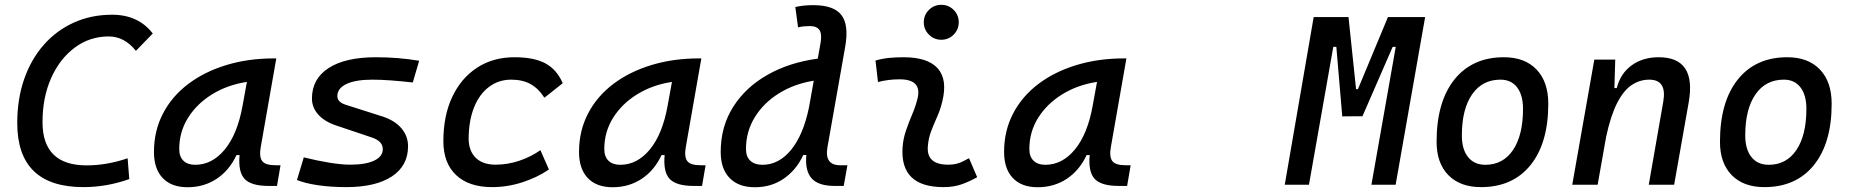

<svg xmlns="http://www.w3.org/2000/svg" viewBox="-20 -764 7657 794"><path d="M325.2 9.8Q51.3 9.8 51.3 -255.4Q51.3 -354.5 79.8 -436.5Q108.4 -518.6 160.6 -578.1Q212.9 -637.7 284.9 -670.4Q356.9 -703.1 443.8 -703.1Q551.8 -703.1 611.8 -625.5L542 -553.7Q494.6 -613.3 429.7 -613.3Q351.1 -613.3 289.1 -567.1Q227.1 -521 191.4 -440.9Q155.8 -360.8 155.8 -258.8Q155.8 -80.1 338.4 -80.1Q421.4 -80.1 507.8 -109.4L514.6 -23.4Q420.9 9.8 325.2 9.8Z M755.4 10.3Q689 10.3 652.8 -27.8Q616.7 -65.9 616.7 -135.3Q616.7 -223.1 654.1 -294.7Q691.4 -366.2 758.8 -417Q826.2 -467.8 916.5 -495.1Q1006.8 -522.5 1112.8 -522.5H1122.6L1058.1 -154.8Q1051.3 -115.7 1064.2 -98.1Q1077.1 -80.6 1120.1 -80.6H1140.1L1125.5 4.9H1090.8Q1019 4.9 991.7 -23.9Q964.4 -52.7 970.7 -122.6H958Q928.2 -59.1 875.7 -24.4Q823.2 10.3 755.4 10.3ZM787.1 -82.5Q857.4 -82.5 909.7 -146Q961.9 -209.5 982.9 -325.7L1001 -425.3Q920.9 -413.1 857.7 -374.3Q794.4 -335.4 757.8 -277.1Q721.2 -218.8 721.2 -147.5Q721.2 -116.2 738.5 -99.4Q755.9 -82.5 787.1 -82.5Z M1411.6 9.8Q1348.1 9.8 1294.9 2Q1241.7 -5.9 1208 -19.5L1236.3 -113.3Q1293 -99.1 1343 -91.1Q1393.1 -83 1428.2 -83Q1492.2 -83 1527.6 -99.9Q1563 -116.7 1563 -147.5Q1563 -180.7 1516.6 -195.8L1370.1 -245.1Q1321.8 -261.2 1295.9 -290.5Q1270 -319.8 1270 -356.4Q1270 -438 1339.1 -482.7Q1408.2 -527.3 1534.7 -527.3Q1627 -527.3 1713.4 -512.7L1687 -422.9Q1641.1 -428.2 1597.4 -431.4Q1553.7 -434.6 1520 -434.6Q1450.7 -434.6 1412.8 -416.7Q1375 -398.9 1375 -366.2Q1375 -341.3 1411.6 -330.1L1560.5 -282.7Q1612.3 -266.1 1639.9 -233.6Q1667.5 -201.2 1667.5 -159.2Q1667.5 -78.6 1600.6 -34.4Q1533.7 9.8 1411.6 9.8Z M2029.3 -83Q2080.1 -83 2128.7 -99.6Q2177.2 -116.2 2214.8 -143.1L2250 -63Q2202.1 -30.3 2140.6 -10.3Q2079.1 9.8 2015.1 9.8Q1918.9 9.8 1866.2 -40Q1813.5 -89.8 1813.5 -180.2Q1813.5 -285.2 1850.1 -363Q1886.7 -440.9 1952.9 -484.1Q2019 -527.3 2107.9 -527.3Q2188 -527.3 2235.4 -502Q2282.7 -476.6 2307.1 -419.9L2231.4 -359.9Q2206.1 -398.9 2173.3 -416.7Q2140.6 -434.6 2094.2 -434.6Q2041.5 -434.6 2001.7 -404.3Q1961.9 -374 1940.2 -319.3Q1918.5 -264.6 1918 -190.9Q1918.5 -139.6 1947.5 -111.3Q1976.6 -83 2029.3 -83Z M2513.2 10.3Q2446.8 10.3 2410.6 -27.8Q2374.5 -65.9 2374.5 -135.3Q2374.5 -223.1 2411.9 -294.7Q2449.2 -366.2 2516.6 -417Q2584 -467.8 2674.3 -495.1Q2764.6 -522.5 2870.6 -522.5H2880.4L2815.9 -154.8Q2809.1 -115.7 2822 -98.1Q2835 -80.6 2877.9 -80.6H2897.9L2883.3 4.9H2848.6Q2776.9 4.9 2749.5 -23.9Q2722.2 -52.7 2728.5 -122.6H2715.8Q2686 -59.1 2633.5 -24.4Q2581.1 10.3 2513.2 10.3ZM2544.9 -82.5Q2615.2 -82.5 2667.5 -146Q2719.7 -209.5 2740.7 -325.7L2758.8 -425.3Q2678.7 -413.1 2615.5 -374.3Q2552.2 -335.4 2515.6 -277.1Q2479 -218.8 2479 -147.5Q2479 -116.2 2496.3 -99.4Q2513.7 -82.5 2544.9 -82.5Z M3101.6 10.3Q3034.2 10.3 2997.3 -27.8Q2960.4 -65.9 2960.4 -135.3Q2960.4 -240.7 3012 -322Q3063.5 -403.3 3154.1 -454.6Q3244.6 -505.9 3361.8 -521.5L3373 -584.5Q3379.9 -622.1 3369.1 -639.2Q3358.4 -656.2 3328.6 -656.2Q3316.4 -656.2 3304.4 -655Q3292.5 -653.8 3280.3 -650.9L3269 -734.9Q3287.6 -739.3 3306.2 -741Q3324.7 -742.7 3343.3 -742.7Q3428.2 -742.7 3459.7 -701.7Q3491.2 -660.6 3475.1 -569.8L3401.9 -155.3Q3388.7 -80.6 3454.6 -80.6H3484.4L3469.2 4.9H3432.1Q3364.7 4.9 3336.7 -26.1Q3308.6 -57.1 3314.5 -123H3301.8Q3273.9 -62 3222.2 -25.9Q3170.4 10.3 3101.6 10.3ZM3325.2 -318.4 3345.2 -430.2Q3265.1 -417.5 3201.7 -378.2Q3138.2 -338.9 3101.6 -279.5Q3064.9 -220.2 3064.9 -147.5Q3064.9 -116.2 3082.8 -99.4Q3100.6 -82.5 3133.3 -82.5Q3200.7 -82.5 3251.2 -144Q3301.8 -205.6 3325.2 -318.4Z M3987.3 -109.9 4021 -31.2Q3991.2 -14.2 3958 -2.2Q3924.8 9.8 3881.8 9.8Q3702.1 9.8 3712.4 -153.3Q3714.8 -189.9 3726.8 -224.6Q3738.8 -259.3 3752.7 -292Q3766.6 -324.7 3773.9 -355Q3794.9 -436 3700.2 -436Q3653.8 -436 3610.8 -424.8L3600.6 -513.7Q3629.4 -522 3658.2 -524.7Q3687 -527.3 3715.8 -527.3Q3816.9 -527.3 3857.9 -481.2Q3898.9 -435.1 3877 -345.2Q3868.7 -310.5 3855.2 -280.5Q3841.8 -250.5 3830.6 -221.2Q3819.3 -191.9 3816.9 -157.7Q3811.5 -83 3900.9 -83Q3925.3 -83 3943.6 -89.1Q3961.9 -95.2 3987.3 -109.9ZM3872.6 -599.6Q3842.8 -599.6 3821.5 -620.8Q3800.3 -642.1 3800.3 -671.9Q3800.3 -702.1 3821.5 -723.1Q3842.8 -744.1 3872.6 -744.1Q3902.8 -744.1 3923.8 -723.1Q3944.8 -702.1 3944.8 -671.9Q3944.8 -642.1 3923.8 -620.8Q3902.8 -599.6 3872.6 -599.6Z M4271 10.3Q4204.6 10.3 4168.5 -27.8Q4132.3 -65.9 4132.3 -135.3Q4132.3 -223.1 4169.7 -294.7Q4207 -366.2 4274.4 -417Q4341.8 -467.8 4432.1 -495.1Q4522.5 -522.5 4628.4 -522.5H4638.2L4573.7 -154.8Q4566.9 -115.7 4579.8 -98.1Q4592.8 -80.6 4635.7 -80.6H4655.8L4641.1 4.9H4606.4Q4534.7 4.9 4507.3 -23.9Q4480 -52.7 4486.3 -122.6H4473.6Q4443.8 -59.1 4391.4 -24.4Q4338.9 10.3 4271 10.3ZM4302.7 -82.5Q4373 -82.5 4425.3 -146Q4477.5 -209.5 4498.5 -325.7L4516.6 -425.3Q4436.5 -413.1 4373.3 -374.3Q4310.1 -335.4 4273.4 -277.1Q4236.8 -218.8 4236.8 -147.5Q4236.8 -116.2 4254.2 -99.4Q4271.5 -82.5 4302.7 -82.5Z M5293 0 5412.6 -693.4H5556.6L5587.9 -395.5H5595.7L5719.7 -693.4H5873.5L5751.5 0H5651.4L5752 -570.3H5739.3L5614.3 -283.2H5581.5L5530.8 -282.7L5506.3 -570.3H5493.7L5393.1 0Z M6104.5 9.8Q6018.1 9.8 5969.5 -39.8Q5920.9 -89.4 5920.9 -177.7Q5920.9 -342.8 5994.6 -435.1Q6068.4 -527.3 6199.2 -527.3Q6285.6 -527.3 6334.2 -476.6Q6382.8 -425.8 6382.8 -335Q6382.8 -172.4 6309.3 -81.3Q6235.8 9.8 6104.5 9.8ZM6122.6 -82.5Q6195.8 -82.5 6237.1 -143.8Q6278.3 -205.1 6278.3 -314Q6278.3 -370.6 6253.9 -402.6Q6229.5 -434.6 6185.1 -434.6Q6109.9 -434.6 6067.6 -373.5Q6025.4 -312.5 6025.4 -203.6Q6025.4 -146.5 6051 -114.5Q6076.7 -82.5 6122.6 -82.5Z M6481.9 0 6573.2 -517.6H6659.7L6656.2 -399.9H6666Q6681.6 -460.9 6728 -494.1Q6774.4 -527.3 6839.4 -527.3Q6996.6 -527.3 6963.4 -340.3L6903.3 0H6798.3L6858.4 -344.2Q6874 -434.6 6800.3 -434.6Q6761.2 -434.6 6727.8 -412.4Q6694.3 -390.1 6667.7 -338.4Q6641.1 -286.6 6622.1 -198.7L6586.9 0Z M7276.4 9.8Q7189.9 9.8 7141.4 -39.8Q7092.8 -89.4 7092.8 -177.7Q7092.8 -342.8 7166.5 -435.1Q7240.2 -527.3 7371.1 -527.3Q7457.5 -527.3 7506.1 -476.6Q7554.7 -425.8 7554.7 -335Q7554.7 -172.4 7481.2 -81.3Q7407.7 9.8 7276.4 9.8ZM7294.4 -82.5Q7367.7 -82.5 7408.9 -143.8Q7450.2 -205.1 7450.2 -314Q7450.2 -370.6 7425.8 -402.6Q7401.4 -434.6 7356.9 -434.6Q7281.7 -434.6 7239.5 -373.5Q7197.3 -312.5 7197.3 -203.6Q7197.3 -146.5 7222.9 -114.5Q7248.5 -82.5 7294.4 -82.5Z"/></svg>

Font: Cascadia Mono
Style: Italic
Weight: 400
Italic angle: -10°
Monospace: yes
Designer: Aaron Bell
Foundry: Saja Typeworks
Version: Version 2404.023; ttfautohint (v1.8.4)